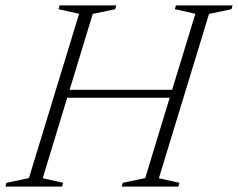

<svg xmlns="http://www.w3.org/2000/svg" viewBox="-43 -690 880 710"><path d="M249.5 -639 173.5 -656 177.5 -670H387L383 -656L300 -638.5L214.5 -358H593.5L679.5 -639L603.5 -656L607.5 -670H817L813 -656L730 -638.5L544.5 -31L620.5 -14L616.5 0H407L411 -14L494 -31.5L584.5 -328.5H205.5L115 -31L190.5 -14L186.5 0H-23L-19 -14L64 -31.5Z"/></svg>

Font: Newsreader 16pt Light
Style: Italic
Weight: 300
Italic angle: -17°
Designer: Hugues Gentile
Foundry: Production Type
Version: Version 1.003; ttfautohint (v1.8.3)